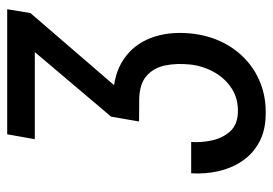

<svg xmlns="http://www.w3.org/2000/svg" viewBox="-133 -618 762 536"><g transform="rotate(-90 248.0 -350.0)"><path d="M141.1 -710.9H490.2L479.5 -646L232.4 -359.4H179.7L190.4 -420.9L370.6 -633.8H127.4ZM189.9 -415.5H246.1Q309.6 -413.6 350.6 -385.7Q391.6 -357.9 409.9 -310.3Q428.2 -262.7 422.9 -202.1Q418.9 -155.8 400.9 -116.2Q382.8 -76.7 352.5 -47.6Q322.3 -18.6 282.2 -3.2Q242.2 12.2 194.3 10.7Q150.4 9.8 118.7 -7.6Q86.9 -24.9 66.9 -54.2Q46.9 -83.5 38.3 -120.4Q29.8 -157.2 32.2 -197.3H119.6Q117.7 -169.4 124 -139.6Q130.4 -109.9 148.7 -89.1Q167 -68.4 201.2 -66.9Q239.7 -65.4 268.6 -84Q297.4 -102.5 314.7 -133.5Q332 -164.6 335.9 -200.2Q339.8 -237.3 333.5 -269Q327.1 -300.8 305.4 -320.8Q283.7 -340.8 241.7 -342.3L176.8 -342.8Z"/></g></svg>

Font: Roboto Condensed
Style: Italic
Weight: 400
Italic angle: -12°
Designer: Christian Robertson
Foundry: Google
Version: Version 3.0